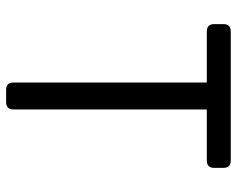

<svg xmlns="http://www.w3.org/2000/svg" viewBox="-93 -679 772 626"><g transform="rotate(90 293.0 -366.0)"><path d="M273.4 0Q249 0 249 -23.9V-654.3H83Q58.6 -654.3 58.6 -678.2V-708.5Q58.6 -732.4 83 -732.4H502.9Q527.3 -732.4 527.3 -708.5V-678.2Q527.3 -654.3 502.9 -654.3H336.9V-23.9Q336.9 0 312.5 0Z"/></g></svg>

Font: Simply Mono
Style: Book
Weight: 400
Designer: Wojciech Kalinowski "wmk69" (wmk69@o2.pl)
Foundry: Wojciech Kalinowski "wmk69" (wmk69@o2.pl)
Version: Version 1.0.0